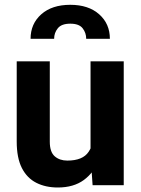

<svg xmlns="http://www.w3.org/2000/svg" viewBox="-20 -790 600 819"><path d="M366.2 -126.5V-528.3H507.8V0H375ZM382.8 -235.8 424.3 -236.8Q424.3 -166 402.8 -110.1Q381.3 -54.2 337.6 -22.2Q293.9 9.8 226.6 9.8Q174.3 9.8 134.8 -10.3Q95.2 -30.3 73.2 -73.5Q51.3 -116.7 51.3 -186.5V-528.3H192.4V-185.5Q192.4 -141.6 213.4 -123.3Q234.4 -105 267.1 -105Q333 -105 357.9 -142.3Q382.8 -179.7 382.8 -235.8ZM448.7 -624.5H347.7Q347.7 -649.9 332.5 -669.4Q317.4 -689 279.8 -689Q242.2 -689 226.6 -669.4Q210.9 -649.9 210.9 -624.5H110.4Q110.4 -688.5 156 -729Q201.7 -769.5 279.8 -769.5Q357.4 -769.5 403.1 -729Q448.7 -688.5 448.7 -624.5Z"/></svg>

Font: RobotoDEMO
Style: Regular
Weight: 400
Designer: Christian Robertson
Foundry: Google
Version: Version 2.136